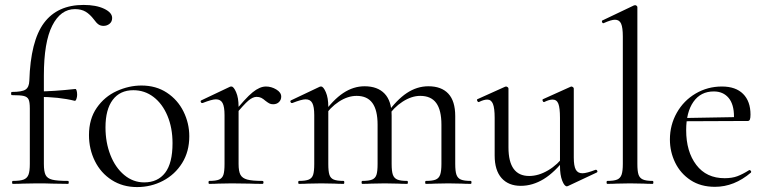

<svg xmlns="http://www.w3.org/2000/svg" viewBox="-20 -746 3110 779"><path d="M32 -12Q62 -12 76 -17.5Q90 -23 95.5 -37Q101 -51 101 -81V-306Q101 -332 96 -342.5Q91 -353 77 -356.5Q63 -360 28 -360Q25 -360 25 -366.5Q25 -373 28 -373Q69 -373 83.5 -382.5Q98 -392 99 -418Q104 -580 158.5 -653Q213 -726 319 -726Q370 -726 402.5 -710.5Q435 -695 435 -673Q435 -658 424.5 -649.5Q414 -641 400 -641Q388 -641 379.5 -647Q371 -653 361 -667Q345 -688 327.5 -698.5Q310 -709 284 -709Q226 -709 192 -642Q158 -575 158 -439V-81Q158 -50 165 -36Q172 -22 192 -17Q212 -12 256 -12Q259 -12 259 -6Q259 0 256 0L192 -1Q171 -2 128 -2L72 -1Q58 0 32 0Q29 0 29 -6Q29 -12 32 -12ZM133 -353V-375Q194 -375 286 -385Q289 -385 291 -378Q293 -371 293 -361Q293 -353 290 -344.5Q287 -336 283 -337Q219 -353 133 -353Z M341 -198Q341 -263 372.5 -308.5Q404 -354 453.5 -376.5Q503 -399 554 -399Q613 -399 657 -370Q701 -341 724.5 -293.5Q748 -246 748 -193Q748 -131 719 -84.5Q690 -38 641.5 -12.5Q593 13 536 13Q478 13 433.5 -15.5Q389 -44 365 -92.5Q341 -141 341 -198ZM680 -165Q680 -227 659.5 -276Q639 -325 603 -352.5Q567 -380 521 -380Q467 -380 437.5 -341Q408 -302 408 -229Q408 -168 428 -117Q448 -66 484 -36Q520 -6 565 -6Q620 -6 650 -45Q680 -84 680 -165Z M1059 -395Q1081 -395 1101 -383Q1121 -371 1121 -354Q1121 -341 1112 -332Q1103 -323 1088 -323Q1079 -323 1072.5 -326.5Q1066 -330 1057 -337Q1048 -345 1040 -349Q1032 -353 1021 -353Q1006 -353 988 -338Q970 -323 927 -271L923 -282Q976 -348 1005 -371.5Q1034 -395 1059 -395ZM829 -12Q856 -12 869 -17.5Q882 -23 886.5 -37Q891 -51 891 -81V-279Q891 -313 883 -328Q875 -343 856 -343Q840 -343 802 -328H800Q796 -328 794.5 -332.5Q793 -337 797 -339L913 -394Q915 -395 919 -395Q928 -395 938 -372Q948 -349 948 -313V-81Q948 -51 955.5 -37Q963 -23 983 -17.5Q1003 -12 1045 -12Q1049 -12 1049 -6Q1049 0 1045 0Q1013 0 994 -1L920 -2L865 -1Q852 0 829 0Q826 0 826 -6Q826 -12 829 -12Z M1708 -12Q1735 -12 1748 -17.5Q1761 -23 1766 -37.5Q1771 -52 1771 -81V-240Q1771 -299 1750 -328Q1729 -357 1685 -357Q1650 -357 1613.5 -333.5Q1577 -310 1551 -270L1547 -282Q1589 -341 1630.5 -368.5Q1672 -396 1718 -396Q1771 -396 1799 -366Q1827 -336 1827 -275V-81Q1827 -51 1832 -37Q1837 -23 1850 -17.5Q1863 -12 1890 -12Q1893 -12 1893 -6Q1893 0 1890 0Q1867 0 1853 -1L1799 -2L1745 -1Q1731 0 1708 0Q1705 0 1705 -6Q1705 -12 1708 -12ZM1450 -12Q1477 -12 1490 -17.5Q1503 -23 1507.5 -37Q1512 -51 1512 -81V-240Q1512 -299 1491 -328Q1470 -357 1427 -357Q1391 -357 1355 -333.5Q1319 -310 1293 -270L1289 -282Q1331 -341 1372.5 -368.5Q1414 -396 1459 -396Q1512 -396 1540.5 -366Q1569 -336 1569 -277V-81Q1569 -51 1574 -37Q1579 -23 1592 -17.5Q1605 -12 1632 -12Q1635 -12 1635 -6Q1635 0 1632 0Q1609 0 1595 -1L1541 -2L1486 -1Q1473 0 1450 0Q1447 0 1447 -6Q1447 -12 1450 -12ZM1193 -12Q1220 -12 1233 -17.5Q1246 -23 1250.5 -37Q1255 -51 1255 -81V-279Q1255 -313 1247 -328Q1239 -343 1220 -343Q1204 -343 1166 -328H1164Q1160 -328 1158.5 -332.5Q1157 -337 1161 -339L1277 -394Q1279 -395 1283 -395Q1292 -395 1302 -372Q1312 -349 1312 -313V-81Q1312 -51 1316.5 -37Q1321 -23 1334 -17.5Q1347 -12 1374 -12Q1377 -12 1377 -6Q1377 0 1374 0Q1351 0 1338 -1L1284 -2L1229 -1Q1216 0 1193 0Q1190 0 1190 -6Q1190 -12 1193 -12Z M1987 -115V-268Q1987 -307 1980 -324.5Q1973 -342 1957 -342Q1943 -342 1923 -332H1922Q1918 -332 1916 -337.5Q1914 -343 1918 -344L2029 -394L2033 -395Q2036 -395 2039.5 -392.5Q2043 -390 2043 -387V-148Q2043 -32 2127 -32Q2165 -32 2204 -55Q2243 -78 2271 -117L2276 -106Q2231 -47 2186 -19.5Q2141 8 2093 8Q2043 8 2015 -23.5Q1987 -55 1987 -115ZM2343 -43Q2360 -43 2396 -57H2398Q2402 -57 2403.5 -52.5Q2405 -48 2401 -46L2284 9L2280 10Q2270 10 2261 -13Q2252 -36 2252 -73V-268Q2252 -308 2245.5 -325Q2239 -342 2222 -342Q2208 -342 2188 -332H2187Q2183 -332 2181.5 -337.5Q2180 -343 2184 -344L2295 -394L2298 -395Q2301 -395 2304.5 -392.5Q2308 -390 2308 -387V-107Q2308 -73 2316 -58Q2324 -43 2343 -43Z M2444 -12Q2471 -12 2484 -17.5Q2497 -23 2502 -37.5Q2507 -52 2507 -81V-598Q2507 -634 2500 -650Q2493 -666 2475 -666Q2460 -666 2429 -652H2427Q2424 -652 2422.5 -657Q2421 -662 2424 -663L2552 -724Q2554 -725 2557 -725Q2560 -725 2563 -722.5Q2566 -720 2566 -717V-81Q2566 -52 2570.5 -38Q2575 -24 2588 -18Q2601 -12 2628 -12Q2631 -12 2631 -6Q2631 0 2628 0Q2606 0 2592 -1L2536 -2L2482 -1Q2468 0 2444 0Q2441 0 2441 -6Q2441 -12 2444 -12Z M2698 -180Q2698 -239 2726 -288.5Q2754 -338 2802.5 -366.5Q2851 -395 2909 -395Q2965 -395 2995 -365Q3025 -335 3025 -281Q3025 -267 3022.5 -261Q3020 -255 3013 -255H2957L2958 -273Q2958 -323 2936 -349Q2914 -375 2876 -375Q2823 -375 2793.5 -333Q2764 -291 2764 -218Q2764 -131 2805 -77Q2846 -23 2920 -23Q2950 -23 2971.5 -31Q2993 -39 3020 -56H3021Q3024 -56 3026.5 -52.5Q3029 -49 3027 -46Q2959 12 2881 12Q2823 12 2782 -15Q2741 -42 2719.5 -86Q2698 -130 2698 -180ZM2745 -267 2972 -271V-255L2746 -254Z"/></svg>

Font: Cormorant Infant
Style: Regular
Weight: 400
Designer: Christian Thalmann (Catharsis Fonts)
Foundry: Catharsis Fonts
Version: Version 4.000